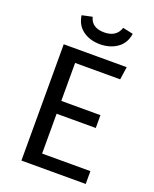

<svg xmlns="http://www.w3.org/2000/svg" viewBox="-161 -978 858 1069"><g transform="rotate(20 267.5 -444.0)"><path d="M481 0H100V-689H473L462 -613H195V-388H427V-312H195V-76H481ZM288 -758Q229 -758 187.5 -788Q146 -818 138 -875L199 -888Q214 -828 288 -828Q360 -828 380 -888L441 -875Q433 -818 390.5 -788Q348 -758 288 -758Z"/></g></svg>

Font: Trujillo
Style: Regular
Weight: 400
Designer: Fira Sans original fonts by bBox Type GmbH, Carrois Corporate GbR, & Edenspiekermann AG / Changes by Cristiano Sobral
Foundry: Fira Sans original fonts by bBox Type GmbH, Carrois Corporate GbR, & Edenspiekermann AG / Changes by Cristiano Sobral
Version: Version 4.301;October 17, 2021;FontCreator 14.0.0.2814 64-bi